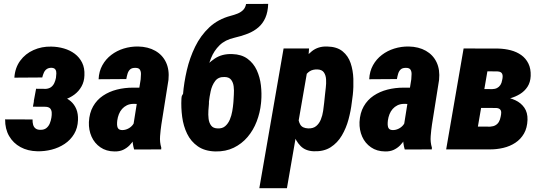

<svg xmlns="http://www.w3.org/2000/svg" viewBox="-20 -782 2832 1005"><path d="M258.3 -251.5 156.7 -252 168.9 -317.4 220.7 -316.9Q237.3 -318.4 247.8 -326.4Q258.3 -334.5 264.2 -347.2Q270 -359.9 272.9 -374.5Q274.4 -385.7 274.9 -397.7Q275.4 -409.7 270 -418Q264.6 -426.3 250 -427.2Q234.4 -427.2 224.6 -420.4Q214.8 -413.6 209.5 -401.4Q204.1 -389.2 201.2 -376.5L55.2 -375.5Q58.6 -427.2 85.7 -464.1Q112.8 -501 155.5 -520Q198.2 -539.1 248 -538.1Q282.7 -537.6 314.7 -528.3Q346.7 -519 371.3 -500.5Q396 -481.9 409.9 -453.9Q423.8 -425.8 421.9 -387.2Q420.9 -355 406.7 -329.6Q392.6 -304.2 369.4 -286.9Q346.2 -269.5 317.4 -260.5Q288.6 -251.5 258.3 -251.5ZM164.1 -287.1 247.6 -286.6Q278.3 -285.6 304.7 -277.1Q331.1 -268.6 350.1 -252.2Q369.1 -235.8 379.4 -211.2Q389.6 -186.5 388.2 -153.3Q386.7 -111.8 367.9 -80.6Q349.1 -49.3 318.4 -28.8Q287.6 -8.3 250.5 1.2Q213.4 10.7 175.3 9.8Q125.5 8.8 87.4 -12Q49.3 -32.7 27.8 -69.8Q6.3 -106.9 6.8 -157.2L150.4 -156.7Q149.9 -142.1 153.3 -129.4Q156.7 -116.7 166.3 -109.4Q175.8 -102.1 192.9 -102.5Q211.4 -102.5 222.9 -111.8Q234.4 -121.1 240.5 -135.7Q246.6 -150.4 249 -166Q251.5 -180.2 250.7 -192.6Q250 -205.1 243.4 -213.4Q236.8 -221.7 219.7 -223.1L152.3 -223.6Z M678.2 -127.4 716.3 -366.7Q717.3 -379.9 717.8 -393.6Q718.3 -407.2 712.4 -417Q706.5 -426.8 689 -426.8Q670.4 -427.2 661.1 -418.7Q651.9 -410.2 647.7 -396.5Q643.6 -382.8 641.1 -368.2L496.1 -367.2Q498 -408.7 515.9 -440.7Q533.7 -472.7 562.5 -494.6Q591.3 -516.6 627.4 -527.8Q663.6 -539.1 702.6 -538.6Q754.9 -537.6 792.7 -516.1Q830.6 -494.6 848.9 -455.8Q867.2 -417 861.8 -363.8L824.7 -130.4Q820.3 -101.1 817.9 -69.6Q815.4 -38.1 824.2 -9.3L823.7 0L682.1 0.5Q672.9 -30.3 673.3 -63Q673.8 -95.7 678.2 -127.4ZM729.5 -322.8 715.3 -237.8 676.8 -238.3Q658.2 -237.8 643.8 -230.7Q629.4 -223.6 618.9 -211.7Q608.4 -199.7 602.3 -184.3Q596.2 -168.9 593.8 -151.4Q592.3 -139.6 592.8 -128.2Q593.3 -116.7 598.9 -109.1Q604.5 -101.6 619.6 -101.1Q635.3 -101.1 649.7 -108.2Q664.1 -115.2 673.8 -127Q683.6 -138.7 685.5 -154.8L702.6 -94.2Q693.8 -73.7 683.1 -54.7Q672.4 -35.6 657.7 -21Q643.1 -6.3 624.3 2.4Q605.5 11.2 579.1 10.7Q536.1 10.3 505.4 -11Q474.6 -32.2 459.2 -66.9Q443.8 -101.6 445.3 -143.1Q447.8 -190.9 467.3 -225.1Q486.8 -259.3 519 -281Q551.3 -302.7 591.6 -313Q631.8 -323.2 675.3 -323.2Z M1268.1 -761.2 1383.8 -761.7Q1382.3 -718.8 1369.1 -689Q1356 -659.2 1333 -639.2Q1310.1 -619.1 1278.1 -606.2Q1246.1 -593.3 1207 -584.5Q1158.7 -573.7 1129.4 -545.2Q1100.1 -516.6 1084.5 -477.3Q1068.8 -438 1061.8 -394Q1054.7 -350.1 1051.3 -308.6L1049.3 -291L936.5 -271.5L938 -288.6Q942.9 -349.6 958 -414.6Q973.1 -479.5 1001.5 -537.6Q1029.8 -595.7 1075.4 -638.7Q1121.1 -681.6 1187.5 -699.2Q1206.5 -704.1 1223.1 -710.7Q1239.7 -717.3 1252 -729Q1264.2 -740.7 1268.1 -761.2ZM1195.3 -499Q1244.1 -497.6 1275.6 -474.4Q1307.1 -451.2 1324 -414.6Q1340.8 -377.9 1345.7 -335.4Q1350.6 -293 1347.2 -252L1346.2 -241.2Q1341.3 -192.4 1323.7 -146.5Q1306.2 -100.6 1275.9 -64.9Q1245.6 -29.3 1203.6 -8.8Q1161.6 11.7 1107.4 10.7Q1051.8 9.3 1015.4 -16.1Q979 -41.5 959.5 -81.8Q939.9 -122.1 933.6 -170.2Q927.2 -218.3 929.7 -265.1L930.7 -275.4Q933.1 -286.1 943.4 -296.1Q953.6 -306.2 964.8 -315.4Q976.1 -324.7 982.4 -334.5Q1008.3 -372.6 1037.1 -411.1Q1065.9 -449.7 1104 -475.3Q1142.1 -501 1195.3 -499ZM1156.2 -378.9Q1123 -380.4 1106.2 -357.9Q1089.4 -335.4 1082.8 -304.7Q1076.2 -273.9 1073.7 -250V-239.3Q1072.3 -225.1 1070.8 -203.4Q1069.3 -181.6 1071.8 -160.6Q1074.2 -139.6 1085 -125Q1095.7 -110.4 1118.7 -109.9Q1143.6 -108.4 1158.9 -121.8Q1174.3 -135.3 1183.1 -156.2Q1191.9 -177.2 1195.8 -200.4Q1199.7 -223.6 1201.2 -241.2L1202.1 -252Q1202.6 -266.6 1204.1 -287.8Q1205.6 -309.1 1203.1 -329.6Q1200.7 -350.1 1189.9 -364.3Q1179.2 -378.4 1156.2 -378.9Z M1589.8 -418.9 1481.9 203.1H1337.4L1464.4 -528.3H1597.7ZM1826.7 -285.6 1821.3 -244.6Q1816.4 -202.1 1804.2 -156.7Q1792 -111.3 1769.3 -72.8Q1746.6 -34.2 1710.7 -11.2Q1674.8 11.7 1622.6 9.8Q1578.6 8.3 1553 -18.1Q1527.3 -44.4 1515.6 -83.5Q1503.9 -122.6 1501 -164.3Q1498 -206.1 1499.5 -238.8L1505.4 -283.7Q1511.7 -319.8 1524.2 -364Q1536.6 -408.2 1558.3 -448.2Q1580.1 -488.3 1612.8 -514.2Q1645.5 -540 1691.9 -538.6Q1743.7 -537.6 1773.2 -513.4Q1802.7 -489.3 1815.4 -451.4Q1828.1 -413.6 1829.6 -369.6Q1831.1 -325.7 1826.7 -285.6ZM1676.8 -244.1 1681.2 -286.6Q1682.6 -301.8 1685.3 -323.2Q1688 -344.7 1686.8 -366.5Q1685.5 -388.2 1675.5 -402.8Q1665.5 -417.5 1642.1 -418.5Q1617.2 -419.4 1601.1 -408.9Q1585 -398.4 1575.4 -380.6Q1565.9 -362.8 1561.3 -341.8Q1556.6 -320.8 1554.2 -301.3L1543.9 -221.7Q1541.5 -199.2 1541.3 -173.8Q1541 -148.4 1551.8 -129.9Q1562.5 -111.3 1592.8 -109.9Q1619.1 -108.9 1635 -122.1Q1650.9 -135.3 1659.4 -156.5Q1668 -177.7 1671.4 -201.2Q1674.8 -224.6 1676.8 -244.1Z M2094.7 -127.4 2132.8 -366.7Q2133.8 -379.9 2134.3 -393.6Q2134.8 -407.2 2128.9 -417Q2123 -426.8 2105.5 -426.8Q2086.9 -427.2 2077.6 -418.7Q2068.4 -410.2 2064.2 -396.5Q2060.1 -382.8 2057.6 -368.2L1912.6 -367.2Q1914.6 -408.7 1932.4 -440.7Q1950.2 -472.7 1979 -494.6Q2007.8 -516.6 2043.9 -527.8Q2080.1 -539.1 2119.1 -538.6Q2171.4 -537.6 2209.2 -516.1Q2247.1 -494.6 2265.4 -455.8Q2283.7 -417 2278.3 -363.8L2241.2 -130.4Q2236.8 -101.1 2234.4 -69.6Q2231.9 -38.1 2240.7 -9.3L2240.2 0L2098.6 0.5Q2089.4 -30.3 2089.8 -63Q2090.3 -95.7 2094.7 -127.4ZM2146 -322.8 2131.8 -237.8 2093.3 -238.3Q2074.7 -237.8 2060.3 -230.7Q2045.9 -223.6 2035.4 -211.7Q2024.9 -199.7 2018.8 -184.3Q2012.7 -168.9 2010.3 -151.4Q2008.8 -139.6 2009.3 -128.2Q2009.8 -116.7 2015.4 -109.1Q2021 -101.6 2036.1 -101.1Q2051.8 -101.1 2066.2 -108.2Q2080.6 -115.2 2090.3 -127Q2100.1 -138.7 2102.1 -154.8L2119.1 -94.2Q2110.4 -73.7 2099.6 -54.7Q2088.9 -35.6 2074.2 -21Q2059.6 -6.3 2040.8 2.4Q2022 11.2 1995.6 10.7Q1952.6 10.3 1921.9 -11Q1891.1 -32.2 1875.7 -66.9Q1860.4 -101.6 1861.8 -143.1Q1864.3 -190.9 1883.8 -225.1Q1903.3 -259.3 1935.5 -281Q1967.8 -302.7 2008.1 -313Q2048.3 -323.2 2091.8 -323.2Z M2573.2 -216.8 2441.9 -217.3 2458.5 -315.9 2555.7 -315.4Q2571.3 -315.9 2581.8 -321.3Q2592.3 -326.7 2599.1 -336.9Q2606 -347.2 2608.4 -362.3Q2610.8 -372.6 2611.1 -380.6Q2611.3 -388.7 2608.9 -394.8Q2606.4 -400.9 2600.3 -404.3Q2594.2 -407.7 2583.5 -408.2L2531.2 -408.7L2460.9 0H2315.4L2406.7 -528.3L2588.4 -527.8Q2622.6 -526.9 2653.6 -518.8Q2684.6 -510.7 2708.5 -493.7Q2732.4 -476.6 2745.8 -449.5Q2759.3 -422.4 2757.8 -384.3Q2756.3 -351.1 2741.2 -327.9Q2726.1 -304.7 2701.9 -289.8Q2677.7 -274.9 2648.9 -267.1Q2620.1 -259.3 2591.8 -256.3ZM2540.5 0H2367.2L2436.5 -119.6L2545.9 -119.1Q2562.5 -120.1 2573.5 -126.5Q2584.5 -132.8 2591.1 -143.8Q2597.7 -154.8 2600.6 -170.9Q2603.5 -183.1 2603.5 -193.1Q2603.5 -203.1 2597.4 -209.5Q2591.3 -215.8 2577.6 -216.8L2463.4 -217.3L2481.9 -315.9L2590.3 -315.4L2613.3 -275.4Q2647.9 -271 2677.5 -257.3Q2707 -243.7 2724.6 -218.3Q2742.2 -192.9 2741.2 -154.8Q2739.7 -112.3 2722.7 -82.8Q2705.6 -53.2 2677.5 -34.7Q2649.4 -16.1 2614 -7.8Q2578.6 0.5 2540.5 0Z"/></svg>

Font: Roboto Condensed ExtraBold
Style: Italic
Weight: 800
Italic angle: -12°
Designer: Christian Robertson
Foundry: Google
Version: Version 3.008; 2023